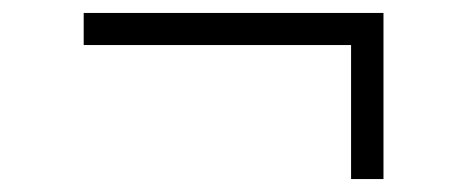

<svg xmlns="http://www.w3.org/2000/svg" viewBox="-20 -377 715 298"><path d="M575.2 -356.9V-99.1H524.9V-307.1H109.9V-356.9Z"/></svg>

Font: Liberation Serif
Style: Italic
Weight: 400
Italic angle: -16.333°
Designer: Steve Matteson
Foundry: Ascender Corporation
Version: Version 2.1.5